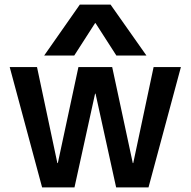

<svg xmlns="http://www.w3.org/2000/svg" viewBox="-20 -810 824 830"><path d="M162 0 22 -520H140L228 -105H230L319 -520H465L554 -105H556L644 -520H762L622 0H482L393 -405H391L302 0ZM171 -570 325 -790H458L613 -570H483L393 -710H391L301 -570Z"/></svg>

Font: M PLUS 2 Medium
Style: Regular
Weight: 500
Designer: Coji Morishita
Foundry: UNDERFOREST DESIGN
Version: Version 1.001